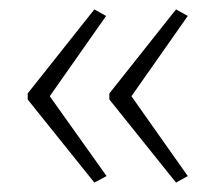

<svg xmlns="http://www.w3.org/2000/svg" viewBox="-20 -480 459 409"><path d="M39 -281 181 -460 206 -446 86 -275 207 -105 181 -91 39 -268ZM213 -281 355 -460 380 -446 260 -275 380 -105 355 -91 213 -268Z"/></svg>

Font: Noto Sans Gurmukhi ExtraCondensed ExtraLight
Style: Regular
Weight: 200
Width: 2
Designer: Jelle Bosma - Monotype Design Team
Foundry: Monotype Imaging Inc.
Version: Version 2.004; ttfautohint (v1.8.4.7-5d5b)